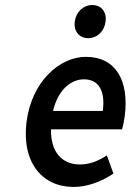

<svg xmlns="http://www.w3.org/2000/svg" viewBox="-20 -728 544 760"><path d="M85 -245C65 -83 149 12 271 12C327 12 383 -10 429 -41L403 -113C368 -90 334 -77 296 -77C225 -77 180 -127 182 -216H463C467 -228 471 -248 474 -270C491 -407 440 -503 320 -503C216 -503 105 -405 85 -245ZM190 -289C209 -371 260 -414 312 -414C372 -414 397 -367 387 -289ZM329 -577C365 -577 393 -604 398 -643C403 -681 381 -708 345 -708C310 -708 281 -681 276 -643C271 -604 294 -577 329 -577Z"/></svg>

Font: Falling Sky
Style: CondObl
Weight: 400
Designer: Paul D. Hunt
Foundry: Adobe Systems Incorporated
Version: Version 1.02